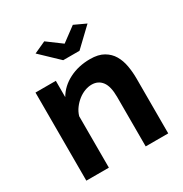

<svg xmlns="http://www.w3.org/2000/svg" viewBox="-169 -859 943 989"><g transform="rotate(-30 302.0 -365.0)"><path d="M232 -730 317 -667 402 -730 471 -698 365 -597H268L162 -698ZM548 0H414V-294Q414 -357 392 -386Q370 -415 331 -415Q311 -415 290 -407Q269 -399 250.5 -384.5Q232 -370 217 -350Q202 -330 195 -306V0H61V-524H182V-427Q211 -477 266 -505Q321 -533 390 -533Q439 -533 470 -515Q501 -497 518 -468Q535 -439 541.5 -402Q548 -365 548 -327Z"/></g></svg>

Font: IngvarSans
Style: Bold
Weight: 700
Version: Version 3.000